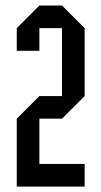

<svg xmlns="http://www.w3.org/2000/svg" viewBox="-20 -687 373 707"><path d="M125 -83.3H291.7V0H41.7V-250L125 -333.3H208.3V-583.3H125V-500H41.7V-583.3L125 -666.7H208.3L291.7 -583.3V-333.3L208.3 -250H125Z"/></svg>

Font: Yulong
Style: Regular
Weight: 400
Designer: GGBotNet
Foundry: f0n7.com
Version: 1.00